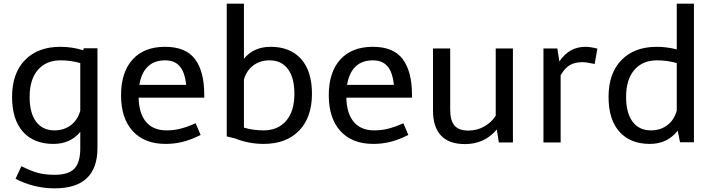

<svg xmlns="http://www.w3.org/2000/svg" viewBox="-20 -779 3895 1050"><path d="M513 -515V30Q513 251 279 251Q166 251 65 199L97 130Q151 157 190 167Q229 177 279 177Q354 177 386.5 143.5Q419 110 419 32V-58Q365 8 272 8Q165 8 105.5 -58.5Q46 -125 46 -249Q46 -378 116.5 -450.5Q187 -523 310 -523Q375 -523 435 -504L438 -515ZM419 -174V-434Q368 -449 311 -449Q232 -449 187 -396.5Q142 -344 142 -249Q142 -161 177.5 -113.5Q213 -66 278 -66Q330 -66 367.5 -94.5Q405 -123 419 -174Z M883 -523Q996 -523 1046.5 -455.5Q1097 -388 1097 -261V-245H738Q740 -158 779 -112Q818 -66 891 -66Q931 -66 968 -75.5Q1005 -85 1050 -105L1077 -41Q1026 -15 980 -3.5Q934 8 886 8Q770 8 706 -62Q642 -132 642 -258Q642 -384 705 -453.5Q768 -523 883 -523ZM742 -315H998Q991 -384 963 -416.5Q935 -449 883 -449Q824 -449 788.5 -415Q753 -381 742 -315Z M1686 -266Q1686 -137 1615.5 -64.5Q1545 8 1422 8Q1341 8 1265 -22L1220 -33V-759H1314V-458Q1368 -523 1460 -523Q1567 -523 1626.5 -456.5Q1686 -390 1686 -266ZM1590 -266Q1590 -354 1554.5 -401.5Q1519 -449 1454 -449Q1402 -449 1365 -421Q1328 -393 1314 -344V-81Q1365 -66 1421 -66Q1500 -66 1545 -118.5Q1590 -171 1590 -266Z M2019 -523Q2132 -523 2182.5 -455.5Q2233 -388 2233 -261V-245H1874Q1876 -158 1915 -112Q1954 -66 2027 -66Q2067 -66 2104 -75.5Q2141 -85 2186 -105L2213 -41Q2162 -15 2116 -3.5Q2070 8 2022 8Q1906 8 1842 -62Q1778 -132 1778 -258Q1778 -384 1841 -453.5Q1904 -523 2019 -523ZM1878 -315H2134Q2127 -384 2099 -416.5Q2071 -449 2019 -449Q1960 -449 1924.5 -415Q1889 -381 1878 -315Z M2785 -514V0H2708L2697 -71Q2630 9 2523 9Q2436 9 2392 -37.5Q2348 -84 2348 -174V-514H2442V-181Q2442 -120 2465.5 -92.5Q2489 -65 2541 -65Q2588 -65 2627 -86.5Q2666 -108 2691 -146V-514Z M3028 -514 3039 -443Q3093 -523 3181 -523Q3209 -523 3247 -513L3232 -429Q3189 -439 3165 -439Q3123 -439 3095.5 -422.5Q3068 -406 3046 -367V0H2952V-514Z M3775 -759V-1H3699L3686 -64Q3629 8 3534 8Q3427 8 3367.5 -58.5Q3308 -125 3308 -249Q3308 -378 3378.5 -450.5Q3449 -523 3572 -523Q3625 -523 3681 -509V-759ZM3681 -174V-434Q3630 -449 3573 -449Q3494 -449 3449 -396.5Q3404 -344 3404 -249Q3404 -161 3439.5 -113.5Q3475 -66 3540 -66Q3592 -66 3629.5 -94.5Q3667 -123 3681 -174Z"/></svg>

Font: Telex
Style: Regular
Weight: 400
Designer: Andres Torresi
Foundry: Andres Torresi
Version: Version 1.100